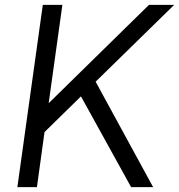

<svg xmlns="http://www.w3.org/2000/svg" viewBox="-20 -765 732 785"><path d="M51 0H131L162 -225L311 -371L516 0H606L371 -431L692 -745H589L179 -343L235 -745H155Z"/></svg>

Font: Mluvka
Style: Italic
Weight: 400
Italic angle: -8°
Designer: Modified by Jiří Krblich, Original typeface by Gumpita Rahayu
Foundry: Gumpita Rahayu & Jiří Krblich
Version: Version 2.000;Glyphs 3.1.1 (3134)